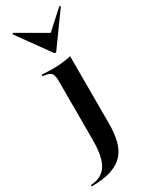

<svg xmlns="http://www.w3.org/2000/svg" viewBox="-265 -719 761 961"><g transform="rotate(-30 115.5 -238.5)"><path d="M78.2 -208.1V-349.2Q78.2 -379 68.5 -391.1Q58.9 -403.2 30.6 -406.5L20.2 -408.1V-416.9Q41.1 -415.3 56.5 -414.9Q71.8 -414.5 86.3 -414.5Q114.5 -414.5 140.3 -417.3Q166.1 -420.2 189.5 -425.8V-416.9V-208.1ZM-42.7 192.7V184.7Q18.5 182.3 48.4 138.7Q78.2 95.2 78.2 -6.5V-208.1H189.5V-36.3Q189.5 16.9 179.4 59.7Q169.4 102.4 144 131.9Q118.5 161.3 73 177Q27.4 192.7 -42.7 192.7ZM268.5 -670.2 274.2 -665.3 138.7 -477.4H129.8L-4.8 -664.5L0 -670.2L181.5 -565.3L150 -562.9Z"/></g></svg>

Font: Playfair 144pt SemiCondensed
Style: Bold
Weight: 700
Width: 4
Designer: Claus Eggers Sørensen
Foundry: Claus Eggers Sørensen
Version: Version 2.203